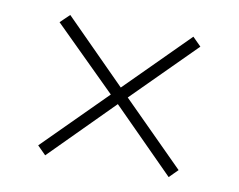

<svg xmlns="http://www.w3.org/2000/svg" viewBox="-53 -519 667 536"><g transform="rotate(10 280.0 -251.0)"><path d="M455 -52 280 -228 105 -52 81 -76 256 -251 80 -425 106 -450 280 -275 455 -450 479 -426 304 -251 479 -76Z"/></g></svg>

Font: Storia Sans Thin
Style: Regular
Weight: 100
Designer: Accademia di Belle Arti di Urbino and others
Foundry: Accademia di Belle Arti di Urbino and others.
Version: Version 60.001;May 25, 2020;FontCreator 12.0.0.2522 64-bit